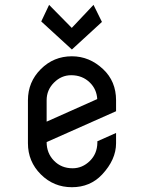

<svg xmlns="http://www.w3.org/2000/svg" viewBox="-20 -782 602 802"><path d="M280.3 -575.2 152.3 -692.4 185.1 -761.7 279.8 -665.5 370.6 -761.7 405.8 -690.4ZM283.2 -79.1Q324.2 -79.1 355.5 -109.9Q385.7 -139.6 386.7 -185.1V-191.9L464.8 -226.6V-183.6Q464.8 -115.2 406.2 -52.7Q356.4 0 280.3 0Q204.1 0 150.4 -53.7Q96.7 -107.4 96.7 -183.6V-363.3Q96.7 -439.5 150.4 -493.2Q204.1 -546.9 280.3 -546.9Q353.5 -546.9 410.6 -493.2Q464.8 -442.4 464.8 -363.3V-317.4L174.8 -188.5Q174.8 -142.1 205.6 -110.6Q236.3 -79.1 283.2 -79.1ZM277.3 -467.8Q236.3 -467.8 205.6 -437Q174.8 -406.2 174.8 -363.3Q174.8 -362.3 174.8 -361.8V-273.9L386.2 -368.2Q383.8 -409.2 355.5 -437Q324.2 -467.8 277.3 -467.8Z"/></svg>

Font: NovaMono
Style: Regular
Weight: 400
Monospace: yes
Version: Version 1.2